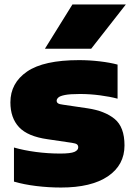

<svg xmlns="http://www.w3.org/2000/svg" viewBox="-20 -828 600 859"><path d="M253 11Q196.5 11 141.8 4.2Q87 -2.5 42.5 -15.5V-168Q86 -155.5 140.2 -148.2Q194.5 -141 249 -141Q296 -141 313 -148.5Q330 -156 330 -169Q330 -177.5 324.5 -182Q319 -186.5 302 -189L193.5 -205Q104 -217.5 65.2 -259Q26.5 -300.5 26.5 -370Q26.5 -456.5 101 -507.8Q175.5 -559 333.5 -559Q380 -559 426.5 -553.5Q473 -548 506 -539V-386.5Q473 -395.5 427.5 -401.5Q382 -407.5 338 -407.5Q293 -407.5 270.5 -403Q248 -398.5 240.8 -391.5Q233.5 -384.5 233.5 -377.5Q233.5 -370 239.5 -365.8Q245.5 -361.5 263 -359.5L371.5 -343.5Q449 -332 493 -295.8Q537 -259.5 537 -177.5Q537 -89.5 462.8 -39.2Q388.5 11 253 11ZM181 -610 304 -808H543L388 -610Z"/></svg>

Font: Encode Sans SmExp Black
Style: Regular
Weight: 900
Width: 6
Designer: Multiple Designers
Foundry: Impallari Type
Version: Version 3.002; ttfautohint (v1.8.3) -l 8 -r 50 -G 200 -x 14 